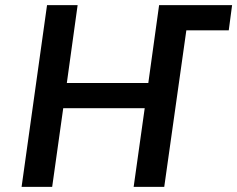

<svg xmlns="http://www.w3.org/2000/svg" viewBox="-20 -727 923 747"><path d="M619 0 705 -609H870L883 -707H599L557 -404H240L282 -707H163L64 0H183L226 -306H543L500 0Z"/></svg>

Font: Brisa Sans Medium
Style: Italic
Weight: 600
Italic angle: -8°
Designer: Dalton Maag Ltd
Foundry: Dalton Maag Ltd
Version: Version 1.101;July 10, 2019;FontCreator 11.5.0.2425 64-bit